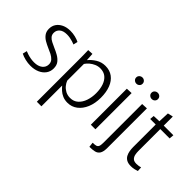

<svg xmlns="http://www.w3.org/2000/svg" viewBox="-103 -1225 1961 1961"><g transform="rotate(45 877.5 -245.0)"><path d="M185 11Q148 11 110 2Q72 -7 43 -22L54 -69Q70 -62 92.5 -55Q115 -48 139 -44Q163 -40 187 -40Q244 -40 277 -66Q310 -92 310 -133Q310 -164 291.5 -184.5Q273 -205 245 -219.5Q217 -234 185 -247Q153 -261 122.5 -278.5Q92 -296 72 -323Q52 -350 52 -390Q52 -432 73 -463Q94 -494 132.5 -512.5Q171 -531 224 -531Q260 -531 294.5 -522.5Q329 -514 354 -501L343 -454Q329 -460 309.5 -466Q290 -472 268.5 -476Q247 -480 224 -480Q171 -480 143.5 -456Q116 -432 116 -396Q116 -368 131.5 -349.5Q147 -331 173 -318Q199 -305 228 -292Q262 -278 295.5 -259Q329 -240 351.5 -212Q374 -184 374 -138Q374 -94 350 -60.5Q326 -27 283.5 -8Q241 11 185 11Z M492 -374Q492 -414 491.5 -450.5Q491 -487 490 -520L548 -523L553 -439H554Q583 -475 628.5 -503Q674 -531 729 -531Q792 -531 836 -498.5Q880 -466 903 -407Q926 -348 926 -267Q926 -185 899.5 -122.5Q873 -60 826.5 -24.5Q780 11 719 11Q680 11 649 -2.5Q618 -16 596 -36Q574 -56 559 -75H558V224H492ZM704 -43Q756 -43 790.5 -74.5Q825 -106 842 -156.5Q859 -207 859 -265Q859 -327 842.5 -374.5Q826 -422 793 -449Q760 -476 709 -476Q678 -476 649 -463.5Q620 -451 597 -431.5Q574 -412 559 -389V-148Q568 -123 587.5 -99Q607 -75 636.5 -59Q666 -43 704 -43Z M1048 -520 1114 -523V0H1048ZM1081 -625Q1062 -625 1048 -637.5Q1034 -650 1034 -669Q1034 -689 1048 -701.5Q1062 -714 1081 -714Q1099 -714 1112.5 -701.5Q1126 -689 1126 -669Q1126 -650 1112.5 -637.5Q1099 -625 1081 -625Z M1197 170 1191 117Q1219 117 1236.5 112.5Q1254 108 1261.5 92Q1269 76 1269 40V-520L1335 -523V48Q1335 104 1318 130Q1301 156 1270 163Q1239 170 1197 170ZM1302 -625Q1283 -625 1269 -637.5Q1255 -650 1255 -669Q1255 -689 1269 -701.5Q1283 -714 1302 -714Q1321 -714 1334.5 -701.5Q1348 -689 1348 -669Q1348 -650 1334.5 -637.5Q1321 -625 1302 -625Z M1636 11Q1596 11 1572 -3Q1548 -17 1536 -40Q1524 -63 1519.5 -90Q1515 -117 1515 -144V-470H1435L1439 -517L1518 -520L1523 -638L1581 -651V-520H1720L1716 -470H1581V-153Q1581 -129 1586 -104Q1591 -79 1607.5 -62.5Q1624 -46 1659 -46Q1676 -46 1692 -48.5Q1708 -51 1719 -55L1722 -5Q1706 1 1683 6Q1660 11 1636 11Z"/></g></svg>

Font: Murecho Thin Light
Style: Regular
Weight: 300
Version: Version 1.010